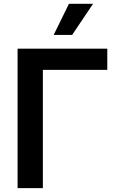

<svg xmlns="http://www.w3.org/2000/svg" viewBox="-20 -981 619 1001"><path d="M539.4 -727.3V-616.8H203.5V0H71.7V-727.3ZM259.9 -799 339.5 -961.3H465.2L356.2 -799Z"/></svg>

Font: Inter P Semi Bold
Style: Regular
Weight: 600
Designer: Rasmus Andersson
Foundry: rsms
Version: Version 3.018;git-588b23468